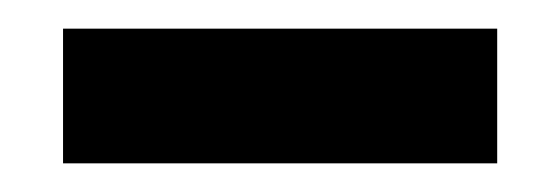

<svg xmlns="http://www.w3.org/2000/svg" viewBox="-20 -755 386 134"><path d="M24 -735H327V-641H24Z"/></svg>

Font: Montserrat-Arabic SemiBold
Style: Regular
Weight: 600
Designer: Mohamed Gaber
Foundry: Kief Type Foundry
Version: Version 5.008;PS 005.008;hotconv 1.0.88;makeotf.lib2.5.64775